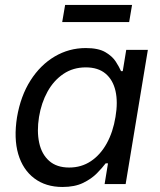

<svg xmlns="http://www.w3.org/2000/svg" viewBox="-20 -744 648 776"><path d="M232.4 11.7Q165 11.7 118.7 -23.2Q72.3 -58.1 53.7 -121.3Q35.2 -184.6 48.8 -270.5Q63.5 -356.4 103.3 -418.9Q143.1 -481.4 200.9 -515.6Q258.8 -549.8 326.7 -549.8Q377.4 -549.8 405.8 -533.2Q434.1 -516.6 448 -494.9Q461.9 -473.1 469.2 -456.5H476.1L490.2 -542.5H577.6L487.8 0H402.8L416.5 -84H407.2Q393.6 -65.9 371.8 -43.7Q350.1 -21.5 316.2 -4.9Q282.2 11.7 232.4 11.7ZM259.8 -66.9Q309.1 -66.9 347.7 -92.8Q386.2 -118.7 411.6 -164.8Q437 -210.9 446.8 -271.5Q457 -331.5 446.8 -376.5Q436.5 -421.4 406.5 -446.5Q376.5 -471.7 326.7 -471.7Q275.4 -471.7 236.1 -445.1Q196.8 -418.5 171.9 -373.3Q147 -328.1 137.7 -271.5Q128.4 -213.4 138.4 -167Q148.4 -120.6 178.7 -93.8Q209 -66.9 259.8 -66.9ZM513.7 -724.1 502 -654.8H231.4L243.2 -724.1Z"/></svg>

Font: Inter 16pt
Style: Italic
Weight: 400
Italic angle: -9.3988°
Version: Version 4.001;git-66647c0bb